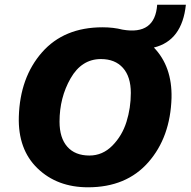

<svg xmlns="http://www.w3.org/2000/svg" viewBox="-20 -786 810 816"><path d="M770 -766Q754 -613 634 -584Q712 -503 709 -370Q704 -203 610.5 -96.5Q517 10 354 10Q223 10 139.5 -70.5Q56 -151 60 -290Q65 -457 158.5 -563.5Q252 -670 416 -670Q462 -670 501 -660Q639 -636 648 -766ZM360 -125Q416 -125 457.5 -167Q499 -209 517.5 -268Q536 -327 536 -391Q536 -460 502.5 -497.5Q469 -535 409 -535Q327 -535 280 -453Q233 -371 233 -269Q233 -200 266 -162.5Q299 -125 360 -125Z"/></svg>

Font: Elaine Sans
Style: Bold Italic
Weight: 700
Italic angle: -13°
Designer: Wei Huang
Foundry: Wei Huang
Version: Version 2.001;December 24, 2019;FontCreator 12.0.0.2547 64-b